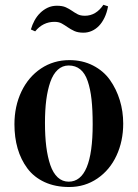

<svg xmlns="http://www.w3.org/2000/svg" viewBox="-20 -751 563 786"><path d="M39.1 -242.2Q39.1 -315.9 67.6 -376Q96.2 -436 147.7 -470.5Q199.2 -504.9 264.2 -504.9Q317.9 -504.9 361.1 -482.7Q404.3 -460.4 430.4 -423.3Q456.5 -386.2 470.5 -340.6Q484.4 -294.9 484.4 -245.1Q484.4 -173.3 457 -114.3Q429.7 -55.2 378.7 -20.3Q327.6 14.6 263.2 14.6Q206.1 14.6 162.4 -5.6Q118.7 -25.9 92 -61.8Q65.4 -97.7 52.2 -143.1Q39.1 -188.5 39.1 -242.2ZM164.1 -248Q164.1 -193.8 169.4 -151.1Q174.8 -108.4 186 -75.4Q197.3 -42.5 216.3 -24.9Q235.4 -7.3 261.2 -7.3Q359.4 -7.3 359.4 -242.2Q359.4 -301.3 354.7 -343.8Q350.1 -386.2 339.1 -418.7Q328.1 -451.2 308.6 -467Q289.1 -482.9 261.2 -482.9Q235.4 -482.9 216.3 -465.3Q197.3 -447.8 186 -415.5Q174.8 -383.3 169.4 -341.8Q164.1 -300.3 164.1 -248ZM106.4 -630.4Q111.8 -649.4 121.3 -667Q130.9 -684.6 144.5 -698Q158.2 -711.4 175.3 -719.5Q192.4 -727.5 212.9 -727.5Q235.4 -727.5 249.3 -721.2Q263.2 -714.8 274.4 -707Q285.6 -699.2 297.4 -692.9Q309.1 -686.5 327.6 -686.5Q373 -686.5 403.3 -731.4L422.4 -725.1Q417.5 -698.7 407.7 -678.5Q397.9 -658.2 384.8 -644.8Q371.6 -631.3 355.5 -624.3Q339.4 -617.2 321.8 -617.2Q299.3 -617.2 284.4 -624Q269.5 -630.9 257.3 -639.4Q245.1 -647.9 232.9 -654.8Q220.7 -661.6 203.1 -661.6Q155.8 -661.6 124 -622.6Z"/></svg>

Font: Vidaloka 
Style: Regular
Weight: 400
Designer: Cyreal (www.cyreal.org)
Foundry: Cyreal (www.cyreal.org)
Version: Version 1.011